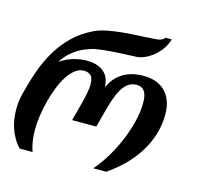

<svg xmlns="http://www.w3.org/2000/svg" viewBox="-107 -871 1068 993"><g transform="rotate(15 427.0 -374.5)"><path d="M423.3 -418.5Q444.3 -470.2 489.7 -499.8Q535.2 -529.3 603.5 -529.3Q635.3 -529.3 663.8 -520.3Q692.4 -511.2 714.1 -491.5Q735.8 -471.7 748.8 -440.4Q761.7 -409.2 761.7 -364.7Q761.7 -309.1 745.8 -257.6Q730 -206.1 701.2 -159.9Q672.4 -113.8 632.1 -73.5Q591.8 -33.2 543 0H474.1Q504.9 -35.2 534.2 -82.8Q563.5 -130.4 585.9 -183.3Q608.4 -236.3 622.1 -290.8Q635.7 -345.2 635.7 -394Q635.7 -436.5 621.3 -455.8Q606.9 -475.1 581.1 -475.1Q561.5 -475.1 544.9 -467.3Q528.3 -459.5 513.4 -440.7Q498.5 -421.9 485.1 -389.9Q471.7 -357.9 459 -309.6L433.1 -212.4H303.7L329.6 -309.6Q338.9 -344.7 343.5 -371.1Q348.1 -397.5 348.1 -416Q348.1 -448.7 335 -461.9Q321.8 -475.1 296.9 -475.1Q272 -475.1 250 -457.8Q228 -440.4 209.5 -411.4Q190.9 -382.3 176.5 -344.7Q162.1 -307.1 151.9 -267.1Q141.6 -227.1 136.2 -187.3Q130.9 -147.5 130.9 -113.8Q130.9 -84.5 135 -55.7Q139.2 -26.9 148.9 0H80.1Q61.5 -19 48.1 -42Q34.7 -64.9 26.1 -89.8Q17.6 -114.7 13.7 -140.9Q9.8 -167 9.8 -192.9Q9.8 -215.8 12.7 -237.5Q15.6 -259.3 21 -279.3Q37.1 -343.8 58.3 -404.3Q79.6 -464.8 110.8 -517.3Q142.1 -569.8 186 -612.8Q230 -655.8 291.5 -685.1Q320.3 -698.7 358.9 -706.3Q397.5 -713.9 440.2 -717.8Q482.9 -721.7 526.9 -723.6Q570.8 -725.6 610.8 -728.5Q631.3 -730 644.3 -735.8Q657.2 -741.7 659.2 -749H693.4Q686.5 -723.1 670.7 -699.5Q654.8 -675.8 633.5 -657.5Q612.3 -639.2 588.1 -627.7Q564 -616.2 541 -614.7Q527.3 -614.3 507.8 -613.3Q488.3 -612.3 466.1 -611.3Q443.8 -610.4 420.4 -608.9Q397 -607.4 375.2 -605.2Q353.5 -603 334.7 -600.1Q315.9 -597.2 303.7 -593.3Q291.5 -589.4 273.7 -582.5Q255.9 -575.7 235.6 -563.5Q215.3 -551.3 194.8 -532.2Q174.3 -513.2 156.7 -484.9Q190.9 -507.8 227.1 -518.6Q263.2 -529.3 298.3 -529.3Q332.5 -529.3 356.4 -520.3Q380.4 -511.2 395.3 -496.1Q410.2 -481 416.7 -460.9Q423.3 -440.9 423.3 -418.5Z"/></g></svg>

Font: Arian AMU Serif
Style: Bold Italic
Weight: 700
Italic angle: -15°
Designer: Ruben Hakobyan (Tarumian)
Foundry: Ruben Hakobyan (Tarumian)
Version: Version 1.002